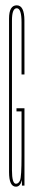

<svg xmlns="http://www.w3.org/2000/svg" viewBox="-20 -698 132 722"><path d="M40 4Q14 4 14 -51Q14 -106 14 -342Q14 -578 14 -628Q14 -678 43 -678Q71.5 -678 71.8 -621.5Q72 -565 72 -418H61Q61 -560 61 -613.5Q61 -667 43 -667Q25 -667 25 -621Q25 -575 25 -342Q25 -109 25 -58Q25 -7 40 -7Q49.5 -7 55.2 -19.5Q61 -32 61 -112V-279H42V-291H72V0H62.5V-21Q56.5 4 40 4Z"/></svg>

Font: Anybody UltraCondensed Thin
Style: Regular
Weight: 100
Width: 1
Designer: Tyler Finck
Foundry: Etcetera Type Company
Version: Version 1.110